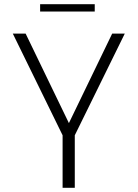

<svg xmlns="http://www.w3.org/2000/svg" viewBox="-20 -894 655 914"><path d="M278 0V-250L41 -734H102L308 -308L514 -734H574L336 -250V0ZM171 -839V-874H431V-839Z"/></svg>

Font: Exo Thin Light
Style: Regular
Weight: 300
Version: Version 2.000